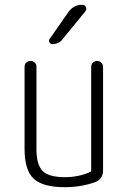

<svg xmlns="http://www.w3.org/2000/svg" viewBox="-20 -775 540 805"><path d="M252 9.8Q159.2 9.8 121.1 -25.9Q83 -61.5 83 -150.4V-495.1Q83 -505.9 90.3 -512.7Q97.7 -519.5 107.9 -519.5Q118.2 -519.5 125.5 -512.7Q132.8 -505.9 132.8 -495.1V-150.4Q132.8 -84 158.7 -58.1Q184.6 -32.2 252 -32.2Q309.6 -32.2 357.4 -53.7Q362.3 -55.7 362.3 -60.5V-494.1Q362.3 -504.9 369.6 -512.2Q377 -519.5 387.2 -519.5Q397.5 -519.5 404.8 -512.2Q412.1 -504.9 412.1 -494.1V-61.5Q412.1 -24.4 379.9 -11.7Q320.3 9.8 252 9.8ZM324.2 -754.9H326.2Q335.9 -754.9 340.3 -745.6Q344.7 -736.3 337.9 -727.5L242.2 -610.4Q227.5 -590.8 200.2 -589.8Q192.4 -589.8 187.5 -597.7Q182.6 -605.5 188.5 -612.3L267.6 -725.6Q289.1 -754.9 324.2 -754.9Z"/></svg>

Font: Rounded-L Mgen+ 1mn light
Style: Regular
Weight: 200
Designer: [Source Han Sans]
Ryoko NISHIZUKA  (kana & ideographs); Paul D. Hunt (Latin, Greek & Cyrillic); Wenlong ZHANG  (bopomofo
Version: Version 1.059.20150602